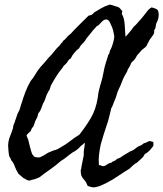

<svg xmlns="http://www.w3.org/2000/svg" viewBox="-20 -759 696 818"><path d="M501 -711.9Q500 -707 500 -705.1Q500 -703.1 499 -700.2Q509.8 -680.7 511.2 -654.3Q512.2 -641.1 512.9 -628.2Q513.7 -615.2 514.6 -602.5Q519.5 -607.4 523.4 -611.8Q527.3 -616.2 531.2 -621.1Q536.1 -626 539.1 -630.4Q540.5 -632.8 542.2 -635Q543.9 -637.2 545.9 -639.6Q548.8 -644.5 551.3 -646.5Q553.7 -648.4 557.6 -652.3Q560.1 -654.8 562.5 -657.5Q564.9 -660.2 567.4 -663.1Q569.8 -666 572.3 -668.7Q574.7 -671.4 577.1 -673.8Q581.1 -679.2 584.5 -682.6Q588.4 -686.5 591.8 -691.4Q595.7 -696.3 599.6 -701.4Q603.5 -706.5 607.4 -711.4Q615.7 -722.2 626 -727.5Q635.3 -725.1 635.7 -724.6Q636.7 -723.6 638.7 -723.6Q651.4 -719.7 653.8 -711.9Q656.2 -704.1 656.2 -697.3Q656.2 -692.4 655.3 -685.5Q654.3 -678.7 652.3 -673.8Q651.4 -670.9 650.1 -668Q648.9 -665 647.5 -662.6Q644.5 -657.7 644.5 -652.3Q643.6 -646.5 642.1 -640.1Q640.6 -633.8 636.7 -630.9Q638.7 -617.2 631.3 -608.4Q624.5 -600.1 619.1 -591.8Q614.7 -585.4 612.3 -579.1Q607.9 -573.2 607.4 -569.8Q606.9 -565.9 601.6 -560.5Q599.1 -557.1 593.3 -553.2Q586.4 -548.3 584 -545.9Q576.2 -536.1 572.3 -532.2L567.4 -527.3Q562.5 -522 559.6 -515.1Q556.6 -508.8 551.8 -503.9Q547.9 -499 545.4 -497.6Q543 -496.1 540 -492.2Q538.6 -490.2 536.6 -485.4Q536.1 -483.4 535.2 -481.4Q534.2 -479.5 533.2 -477.5Q532.2 -475.6 531.2 -473.9Q530.3 -472.2 529.3 -470.7L525.4 -464.8Q523.4 -461.4 522.5 -457Q521.5 -453.1 518.6 -449.2Q511.2 -437 504.9 -423.8Q502.4 -418.9 500 -411.6Q497.6 -404.3 495.1 -399.4Q494.1 -396.5 492.9 -393.6Q491.7 -390.6 490.2 -388.2Q488.3 -384.8 485.4 -377.9Q481 -369.1 477.1 -355Q473.1 -340.8 468.8 -332Q466.8 -327.6 465.1 -323.2Q463.4 -318.8 461.9 -314.5Q459 -305.2 454.1 -297.9Q449.2 -280.3 445.3 -261.7Q443.4 -252.9 440.7 -243.9Q438 -234.9 434.6 -225.6Q427.7 -206.1 421.4 -185.1Q415 -164.1 409.2 -143.6Q404.3 -120.1 401.9 -99.6Q399.4 -79.1 401.4 -55.7Q407.7 -55.7 412.6 -52.7Q418 -49.8 423.8 -51.8Q427.7 -52.2 433.6 -56.6Q439.5 -61 445.3 -63.5Q448.7 -64.9 453.6 -65.9Q456.5 -66.4 459 -70.3Q472.2 -74.2 478.5 -82Q489.7 -85 498 -91.3Q502.4 -94.7 506.8 -97.4Q511.2 -100.1 515.6 -102.5L535.2 -114.3Q540 -116.2 544.9 -118.2Q549.8 -120.1 553.7 -124Q556.2 -126.5 561.5 -129.9L570.3 -135.7Q580.1 -138.7 585.9 -143.1Q591.8 -147.5 593.8 -149.4Q598.1 -148.4 606 -153.3Q613.8 -158.2 619.1 -158.2Q621.6 -156.7 627 -155.8Q631.8 -154.8 633.8 -153.3Q632.8 -148.4 633.3 -146Q633.8 -143.6 633.8 -139.6Q633.8 -137.7 628.4 -130.9Q623 -124 621.1 -122.1Q618.2 -118.2 609.9 -111.3Q601.6 -104.5 596.7 -102.5Q591.3 -90.8 582.5 -83.5Q577.6 -79.6 573.5 -75.4Q569.3 -71.3 565.4 -67.4Q555.7 -62.5 546.9 -54.7Q538.1 -46.9 531.2 -40Q506.3 -24.9 483.4 -9.3Q460.4 6.8 431.6 21.5L409.2 31.7Q398.4 36.6 382.8 39.1Q374 39.6 367.7 37.6Q364.3 36.6 360.8 35.4Q357.4 34.2 353.5 33.2Q347.7 16.1 335.9 3.9Q324.2 -8.3 324.2 -27.3Q323.2 -30.3 324.2 -34.2L326.2 -42Q327.1 -45.9 327.1 -47.9Q327.1 -49.8 328.1 -54.7L332.5 -75.7Q335 -85.9 336.9 -97.7Q335.9 -113.3 338.4 -125Q339.4 -130.9 340.3 -137.2Q341.3 -143.6 341.8 -150.4Q336.4 -147.9 334.5 -145Q332.5 -142.1 327.1 -139.6Q319.3 -130.9 310.1 -123Q300.8 -115.2 289.1 -109.4Q276.9 -101.1 264.6 -90.8Q252.4 -80.6 239.3 -73.2Q228.5 -63.5 217.3 -54.7Q206.1 -45.9 194.3 -37.6Q182.6 -29.8 171.1 -21.2Q159.7 -12.7 148.4 -3.9Q139.6 -0.5 133.3 2.4Q126 5.9 116.2 6.8Q105.5 12.7 96.2 8.3Q86.9 3.9 79.1 -1L68.8 -9.8Q64.5 -13.7 58.6 -18.6Q47.4 -36.6 42.5 -51.3Q38.1 -64.9 27.3 -77.1Q25.9 -84.5 19.5 -92.8Q17.1 -104 16.1 -116.2L14.6 -138.7Q15.1 -159.7 22.9 -178.7Q26.9 -188 29.8 -196.5Q32.7 -205.1 35.2 -212.9Q36.1 -216.8 36.1 -218.8Q36.1 -220.7 37.1 -224.6Q38.1 -227.5 39.6 -231.4Q41 -235.4 43 -239.3Q45.4 -248.5 47.9 -253.9Q50.3 -259.3 52.7 -268.6Q55.2 -273.9 55.7 -276.4Q56.6 -279.3 58.6 -282.2Q64 -291 65.9 -299.8Q66.9 -304.2 68.4 -308.6Q69.8 -313 71.3 -317.4Q79.1 -342.8 88.4 -367.7Q97.7 -392.6 111.3 -415Q114.3 -418.9 115.7 -420.4Q117.2 -421.9 120.1 -425.8L140.6 -458Q146 -465.3 151.6 -472.4Q157.2 -479.5 163.6 -485.8Q169.9 -492.7 175.5 -499.3Q181.2 -505.9 186.5 -512.7Q193.4 -519 199.5 -525.9Q205.6 -532.7 210.9 -540Q222.7 -555.7 235.4 -566.4Q237.8 -572.3 242.2 -575.7Q246.6 -579.1 249 -585Q257.3 -590.3 264.2 -599.6Q271 -608.4 280.3 -614.3Q298.8 -634.8 318.4 -653.8Q328.1 -663.6 337.9 -673.1Q347.7 -682.6 357.4 -692.4Q374.5 -694.8 379.9 -705.1Q393.6 -713.9 410.6 -723.6Q427.7 -733.4 444.3 -738.3Q449.2 -740.2 457.5 -737.3L471.7 -732.4Q486.3 -729.5 491.2 -723.1Q496.6 -716.8 501 -711.9ZM99.6 -166Q102.1 -156.7 104 -148.4Q106 -140.1 107.9 -132.8Q111.8 -116.7 117.2 -101.6Q121.6 -99.1 122.1 -96.2Q122.6 -93.3 127.9 -90.8Q131.8 -88.9 139.6 -88.4Q147.5 -87.9 150.4 -88.9Q155.3 -90.8 160.2 -93.8Q167 -96.7 174.8 -102.1Q182.6 -107.4 189.5 -110.4L209 -118.2Q218.8 -120.1 226.1 -124Q233.4 -127.9 241.2 -132.8Q262.2 -144.5 279.8 -158.7Q289.6 -166.5 298.8 -172.9Q308.1 -179.2 317.4 -184.6Q342.8 -215.8 365.7 -253.9Q388.7 -292 396.5 -342.8Q397.5 -354.5 398.9 -361.8Q400.4 -369.1 402.3 -377Q403.8 -381.3 405.8 -390.1Q407.2 -397.9 409.2 -402.3Q417.5 -428.7 420.9 -450.2Q422.9 -461.4 425.5 -472.4Q428.2 -483.4 431.6 -494.1Q434.6 -502 437 -510.3Q439.5 -518.6 441.4 -525.4Q447.3 -532.2 446.8 -535.2Q446.3 -537.1 447.3 -540Q450.2 -546.4 451.2 -548.3Q452.6 -550.3 455.1 -556.6Q459 -566.4 462.9 -580.6Q466.8 -594.7 466.8 -605.5Q463.9 -622.1 462.4 -627.9Q460.9 -633.8 458 -641.6Q455.1 -649.4 449.2 -661.6Q443.4 -673.8 435.5 -675.8Q424.8 -677.7 415 -667.5Q410.2 -662.6 406.5 -658.7Q402.8 -654.8 400.4 -652.3Q398.4 -650.4 395 -648.9Q392.1 -647.9 389.6 -644.5Q386.7 -641.6 385.3 -639.6Q383.8 -637.7 379.9 -633.8Q374.5 -628.4 371.1 -623L353.5 -601.6Q348.6 -596.7 345.7 -590.8Q342.8 -585 337.9 -580.1Q335 -576.7 332 -573.5Q329.1 -570.3 326.2 -567.4Q320.3 -561.5 317.4 -553.7Q305.7 -545.4 296.9 -534.2Q292 -528.3 288.1 -522.5Q284.2 -516.6 281.2 -509.8Q273.4 -506.3 269 -498Q265.1 -490.7 258.8 -485.4Q249.5 -477.1 248.5 -474.1Q247.1 -470.7 245.1 -468.8Q230.5 -451.2 218.3 -431.6Q206.1 -412.1 195.3 -391.6Q196.3 -388.2 194.3 -386.2Q192.4 -384.3 192.4 -378.9Q186.5 -371.1 181.6 -360.4Q179.7 -356.4 178 -352.8Q176.3 -349.1 175.3 -345.2Q174.3 -341.8 172.9 -337.9Q171.4 -334 169.9 -330.1Q168.9 -328.1 168.2 -326.4Q167.5 -324.7 166.5 -323.2Q164.6 -319.3 163.1 -317.4Q161.1 -311.5 159.2 -306.2Q157.2 -300.8 155.3 -295.9Q151.4 -285.6 143.6 -276.4Q142.1 -273.9 141.1 -268.1Q140.1 -262.2 138.7 -259.8Q136.7 -254.9 134.3 -251Q132.3 -247.6 129.9 -242.2Q128.4 -238.8 126.5 -231.9Q124.5 -225.1 123 -221.7Q119.6 -216.3 116.2 -212.9Q113.8 -210 113.3 -206.5Q112.8 -203.1 110.4 -200.2Q104 -193.8 100.6 -191.4Q96.2 -188 92.8 -180.7Q94.7 -178.7 96.2 -173.8Q97.7 -168.5 99.6 -166Z"/></svg>

Font: Taprom
Style: Regular
Weight: 400
Designer: Danh Hong
Version: Version 8.002; ttfautohint (v1.8.3)